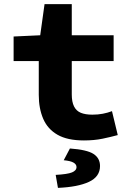

<svg xmlns="http://www.w3.org/2000/svg" viewBox="-20 -669 640 931"><path d="M387 12Q307 12 259 -15.5Q211 -43 189.5 -93Q168 -143 168 -209V-373H46V-492L175 -498L196 -649H328V-498H531V-373H328V-211Q328 -175 339 -153Q350 -131 372 -122Q394 -113 428 -113Q455 -113 478.5 -117.5Q502 -122 523 -130L551 -14Q518 -5 477.5 3.5Q437 12 387 12ZM261 242 250 179Q307 176 329 167Q351 158 351 141Q351 128 336.5 119.5Q322 111 289 108L319 51Q402 57 433.5 77.5Q465 98 465 136Q465 188 411 213Q357 238 261 242Z"/></svg>

Font: Source Code Pro ExtraBold
Style: Regular
Weight: 800
Monospace: yes
Designer: Paul D. Hunt, Teo Tuominen
Foundry: Adobe Systems Incorporated
Version: Version 1.018;hotconv 1.0.116;makeotfexe 2.5.65601